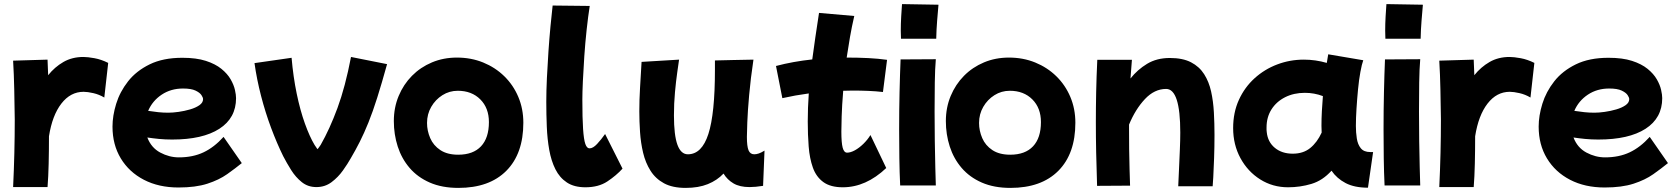

<svg xmlns="http://www.w3.org/2000/svg" viewBox="-20 -835 8189 937"><path d="M44 78Q48 -5 50 -88Q52 -171 52 -252Q51 -326 49.5 -398.5Q48 -471 44 -539L212 -544Q213 -507 215 -468Q247 -508 289.5 -532.5Q332 -557 387 -557Q408 -557 441 -551Q474 -545 508 -528L489 -359Q464 -374 435.5 -380.5Q407 -387 388 -387Q324 -387 279.5 -329.5Q235 -272 219 -170Q219 -100 217.5 -36.5Q216 27 212 78Z M851 80Q755 80 682.5 42.5Q610 5 569.5 -62Q529 -129 529 -217Q529 -270 547 -328.5Q565 -387 605 -438Q645 -489 710.5 -521Q776 -553 870 -553Q938 -553 984.5 -538Q1031 -523 1060.5 -499Q1090 -475 1105.5 -448Q1121 -421 1126.5 -396.5Q1132 -372 1132 -356Q1132 -259 1050.5 -206.5Q969 -154 820 -154Q786 -154 755.5 -157Q725 -160 699 -164Q718 -114 762 -90.5Q806 -67 853 -67Q921 -67 973 -91.5Q1025 -116 1071 -167L1160 -39Q1128 -13 1088.5 15Q1049 43 992 61.5Q935 80 851 80ZM873 -403Q814 -403 769 -373Q724 -343 703 -294Q728 -290 752.5 -287.5Q777 -285 801 -285Q823 -285 851.5 -289Q880 -293 907.5 -301Q935 -309 953 -321.5Q971 -334 971 -351Q971 -359 963 -371Q955 -383 934 -393Q913 -403 873 -403Z M1524 78Q1483 78 1453 54Q1423 30 1401 -5Q1379 -40 1362 -73Q1331 -136 1303 -211Q1275 -286 1254 -367Q1233 -448 1222 -527L1403 -553Q1411 -460 1428 -378Q1445 -296 1468 -232Q1491 -168 1515 -128Q1520 -121 1524.5 -114Q1529 -107 1529 -107Q1531 -107 1545 -128Q1589 -205 1627 -308Q1665 -411 1693 -557L1869 -522Q1843 -428 1821 -358.5Q1799 -289 1778 -237Q1757 -185 1736 -143.5Q1715 -102 1692 -63Q1677 -36 1653.5 -3Q1630 30 1598 54Q1566 78 1524 78Z M2217 82Q2137 82 2077.5 56Q2018 30 1979 -15.5Q1940 -61 1921 -120Q1902 -179 1902 -244Q1902 -310 1925.5 -366.5Q1949 -423 1990.5 -465Q2032 -507 2088 -530.5Q2144 -554 2210 -554Q2279 -554 2338 -530Q2397 -506 2441 -463Q2485 -420 2509.5 -362Q2534 -304 2534 -236Q2534 -85 2451 -1.5Q2368 82 2217 82ZM2216 -80Q2289 -80 2327.5 -121Q2366 -162 2366 -239Q2366 -308 2324 -350Q2282 -392 2214 -392Q2173 -392 2139 -370.5Q2105 -349 2084.5 -313.5Q2064 -278 2064 -235Q2064 -197 2079.5 -161Q2095 -125 2129 -102.5Q2163 -80 2216 -80Z M2837 79Q2782 79 2746.5 55.5Q2711 32 2690.5 -9Q2670 -50 2660.5 -103Q2651 -156 2648.5 -216.5Q2646 -277 2646 -338Q2646 -391 2649 -454.5Q2652 -518 2656.5 -583.5Q2661 -649 2666.5 -707Q2672 -765 2677 -808L2858 -806Q2850 -755 2843 -690.5Q2836 -626 2831.5 -560Q2827 -494 2824.5 -438Q2822 -382 2822 -349Q2822 -258 2825.5 -206Q2829 -154 2836.5 -132.5Q2844 -111 2857 -111Q2874 -111 2894 -132.5Q2914 -154 2933 -181L3018 -12Q2987 22 2944 50.5Q2901 79 2837 79Z M3326 82Q3262 82 3220.5 59.5Q3179 37 3154.5 -2Q3130 -41 3118.5 -89.5Q3107 -138 3103.5 -190.5Q3100 -243 3100 -292Q3100 -348 3103.5 -406Q3107 -464 3111 -533L3294 -544Q3291 -523 3285 -481Q3279 -439 3274 -385Q3269 -331 3269 -272Q3269 -175 3286 -128.5Q3303 -82 3337 -82Q3405 -82 3437 -181Q3469 -280 3469 -494V-540L3554 -542L3657 -544Q3643 -450 3636 -371Q3629 -292 3627 -238.5Q3625 -185 3625 -167Q3625 -121 3633 -101.5Q3641 -82 3661 -82Q3671 -82 3683 -86Q3695 -90 3711 -100L3704 72Q3666 78 3638 78Q3590 78 3559.5 60Q3529 42 3511 12Q3480 45 3434.5 63.5Q3389 82 3326 82Z M4093 79Q4033 79 3998 53.5Q3963 28 3947 -17Q3931 -62 3926.5 -120Q3922 -178 3922 -242Q3922 -308 3927 -379Q3860 -370 3798 -356L3767 -513Q3850 -535 3944 -545Q3951 -596 3959 -652.5Q3967 -709 3977 -772L4149 -757Q4137 -705 4128 -653.5Q4119 -602 4112 -554Q4168 -554 4217.5 -551.5Q4267 -549 4309 -543L4289 -386Q4254 -390 4216.5 -391.5Q4179 -393 4141 -393Q4118 -393 4095 -392Q4089 -319 4087.5 -267Q4086 -215 4086 -193Q4086 -138 4092.5 -114Q4099 -90 4114 -90Q4131 -90 4152 -101.5Q4173 -113 4193.5 -133Q4214 -153 4228 -176L4305 -15Q4206 79 4093 79Z M4377 -646Q4377 -655 4376.5 -664.5Q4376 -674 4376 -686Q4376 -718 4378 -754Q4380 -790 4382 -815L4560 -812Q4557 -778 4553.5 -735Q4550 -692 4549 -646ZM4373 70Q4370 8 4369 -62.5Q4368 -133 4368 -204Q4368 -297 4370 -385Q4372 -473 4375 -545L4547 -546Q4543 -500 4542 -432.5Q4541 -365 4541 -291Q4541 -218 4542 -147Q4543 -76 4544.5 -18.5Q4546 39 4547 70Z M4911 82Q4831 82 4771.5 56Q4712 30 4673 -15.5Q4634 -61 4615 -120Q4596 -179 4596 -244Q4596 -310 4619.5 -366.5Q4643 -423 4684.5 -465Q4726 -507 4782 -530.5Q4838 -554 4904 -554Q4973 -554 5032 -530Q5091 -506 5135 -463Q5179 -420 5203.5 -362Q5228 -304 5228 -236Q5228 -85 5145 -1.5Q5062 82 4911 82ZM4910 -80Q4983 -80 5021.5 -121Q5060 -162 5060 -239Q5060 -308 5018 -350Q4976 -392 4908 -392Q4867 -392 4833 -370.5Q4799 -349 4778.5 -313.5Q4758 -278 4758 -235Q4758 -197 4773.5 -161Q4789 -125 4823 -102.5Q4857 -80 4910 -80Z M5334 72Q5331 -16 5329.5 -91Q5328 -166 5328 -239Q5328 -312 5329.5 -385.5Q5331 -459 5335 -543H5504Q5500 -498 5497 -452Q5531 -495 5578 -523.5Q5625 -552 5689 -552Q5752 -552 5792.5 -531Q5833 -510 5856.5 -473Q5880 -436 5890.5 -388.5Q5901 -341 5904 -286.5Q5907 -232 5907 -177Q5907 -117 5905 -62Q5903 -7 5901 30Q5899 67 5898 74H5730Q5732 33 5734 -13.5Q5736 -60 5738 -105.5Q5740 -151 5740 -188Q5740 -401 5671 -401Q5614 -401 5567.5 -351.5Q5521 -302 5490 -227Q5490 -217 5490 -207Q5490 -159 5490.5 -107.5Q5491 -56 5492.5 -9.5Q5494 37 5495 71Z M6266 79Q6191 79 6130 40.5Q6069 2 6033.5 -63.5Q5998 -129 5998 -210Q5998 -286 6026 -347.5Q6054 -409 6102.5 -453Q6151 -497 6213 -520.5Q6275 -544 6343 -544Q6400 -544 6455 -528Q6459 -549 6462 -570L6633 -541Q6626 -522 6619 -484Q6612 -446 6607.5 -399Q6603 -352 6600 -305Q6597 -258 6597 -220Q6597 -189 6601.5 -159.5Q6606 -130 6621 -111.5Q6636 -93 6667 -93H6681L6656 81Q6590 81 6547 58.5Q6504 36 6478 -2Q6435 46 6380 62.5Q6325 79 6266 79ZM6162 -190Q6167 -142 6201.5 -113.5Q6236 -85 6289 -85Q6340 -85 6374 -112.5Q6408 -140 6430 -188Q6429 -204 6429 -221Q6429 -256 6431 -293Q6433 -330 6436 -366Q6394 -382 6348 -382Q6294 -382 6251.5 -360.5Q6209 -339 6185 -301Q6161 -263 6161 -213Q6161 -207 6161 -201Q6161 -195 6162 -190Z M6741 -646Q6741 -655 6740.5 -664.5Q6740 -674 6740 -686Q6740 -718 6742 -754Q6744 -790 6746 -815L6924 -812Q6921 -778 6917.5 -735Q6914 -692 6913 -646ZM6737 70Q6734 8 6733 -62.5Q6732 -133 6732 -204Q6732 -297 6734 -385Q6736 -473 6739 -545L6911 -546Q6907 -500 6906 -432.5Q6905 -365 6905 -291Q6905 -218 6906 -147Q6907 -76 6908.5 -18.5Q6910 39 6911 70Z M7004 78Q7008 -5 7010 -88Q7012 -171 7012 -252Q7011 -326 7009.5 -398.5Q7008 -471 7004 -539L7172 -544Q7173 -507 7175 -468Q7207 -508 7249.5 -532.5Q7292 -557 7347 -557Q7368 -557 7401 -551Q7434 -545 7468 -528L7449 -359Q7424 -374 7395.5 -380.5Q7367 -387 7348 -387Q7284 -387 7239.5 -329.5Q7195 -272 7179 -170Q7179 -100 7177.5 -36.5Q7176 27 7172 78Z M7811 80Q7715 80 7642.5 42.5Q7570 5 7529.5 -62Q7489 -129 7489 -217Q7489 -270 7507 -328.5Q7525 -387 7565 -438Q7605 -489 7670.5 -521Q7736 -553 7830 -553Q7898 -553 7944.5 -538Q7991 -523 8020.5 -499Q8050 -475 8065.5 -448Q8081 -421 8086.5 -396.5Q8092 -372 8092 -356Q8092 -259 8010.5 -206.5Q7929 -154 7780 -154Q7746 -154 7715.5 -157Q7685 -160 7659 -164Q7678 -114 7722 -90.5Q7766 -67 7813 -67Q7881 -67 7933 -91.5Q7985 -116 8031 -167L8120 -39Q8088 -13 8048.5 15Q8009 43 7952 61.5Q7895 80 7811 80ZM7833 -403Q7774 -403 7729 -373Q7684 -343 7663 -294Q7688 -290 7712.5 -287.5Q7737 -285 7761 -285Q7783 -285 7811.5 -289Q7840 -293 7867.5 -301Q7895 -309 7913 -321.5Q7931 -334 7931 -351Q7931 -359 7923 -371Q7915 -383 7894 -393Q7873 -403 7833 -403Z"/></svg>

Font: KN Bobohei
Style: Bold
Weight: 700
Designer: Kingnam Type Foundry
Version: Version 1.710;March 18, 2023